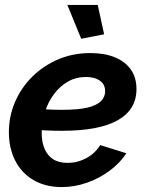

<svg xmlns="http://www.w3.org/2000/svg" viewBox="-20 -748 591 778"><path d="M230 10Q164 10 115.5 -18.5Q67 -47 41.5 -97.5Q16 -148 16 -212Q16 -277 41 -335Q66 -393 111 -437.5Q156 -482 216 -507.5Q276 -533 346 -533Q403 -533 445 -516Q487 -499 510 -466.5Q533 -434 533 -387Q533 -304 457.5 -261Q382 -218 231 -218Q201 -218 166 -219.5Q131 -221 90 -225L107 -309Q143 -306 173 -304.5Q203 -303 232 -303Q297 -303 334.5 -312Q372 -321 389 -338Q406 -355 406 -378Q406 -398 396 -410.5Q386 -423 368.5 -429.5Q351 -436 327 -436Q288 -436 255.5 -417.5Q223 -399 199 -367Q175 -335 162 -294Q149 -253 149 -207Q149 -173 160.5 -145.5Q172 -118 195 -103Q218 -88 254 -88Q294 -88 329.5 -107Q365 -126 386 -160L492 -127Q466 -87 424 -56Q382 -25 332 -7.5Q282 10 230 10ZM253 -728H376L402 -609L309 -591Z"/></svg>

Font: Raleway Thin
Style: Bold Italic
Weight: 700
Italic angle: -12°
Version: Version 4.026